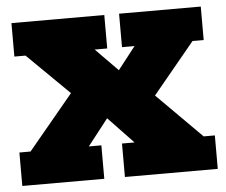

<svg xmlns="http://www.w3.org/2000/svg" viewBox="-46 -635 806 686"><g transform="rotate(-5 357.5 -291.5)"><path d="M7 0V-120H47L242 -355L246 -279L59 -463H19V-583H352V-463H307L427 -341L332 -312L450 -463H405V-583H698V-463H658L464 -228L484 -304L668 -120H708V0H375V-120H420L318 -227L374 -271L256 -120H301V0Z"/></g></svg>

Font: Rokkitt Black
Style: Regular
Weight: 900
Designer: Vernon Adams
Foundry: Vernon Adams
Version: Version 3.103